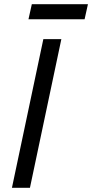

<svg xmlns="http://www.w3.org/2000/svg" viewBox="-20 -897 440 917"><path d="M37 0 187 -710H273L123 0ZM116 -805 132 -877H400L384 -805Z"/></svg>

Font: Geist
Style: Italic
Weight: 400
Italic angle: -12°
Designer: Basement.studio, Andrés Briganti, Mateo Zaragoza
Foundry: Basement.studio, Vercel, Andrés Briganti, Guido Ferreyra, Mateo Zaragoza
Version: Version 1.500